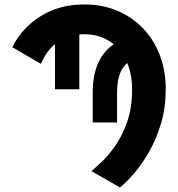

<svg xmlns="http://www.w3.org/2000/svg" viewBox="-20 -755 785 847"><path d="M615.5 -594.7 637.4 -503.9Q588.2 -503.9 557.1 -487.1Q526.1 -470.2 511.3 -435.8Q496.5 -401.4 496.5 -347.7V-214.8H389.1V-347.7Q389.1 -425.8 414.9 -481Q440.8 -536.1 491.3 -565.4Q541.7 -594.7 615.5 -594.7ZM222.5 -662.6H329.9V-361.3H222.5ZM383.6 0Q397.8 -12.2 426.9 -39.3Q456.1 -66.4 487.4 -110.4Q518.7 -154.3 540.7 -216.6Q562.8 -278.8 562.8 -361.3Q562.8 -414.5 548.2 -458.8Q533.7 -503.1 506.1 -535.7Q478.4 -568.3 439.5 -586.2Q400.5 -604.1 351.7 -604.1Q305.8 -604.1 268.3 -588.1Q230.9 -572.1 203.8 -542.7Q176.7 -513.3 160.8 -473.2L34.2 -546.9Q77.9 -633.6 160.6 -684.5Q243.3 -735.4 351.7 -735.4Q431.2 -735.4 497 -707.8Q562.8 -680.2 610.9 -630Q659 -579.8 685.1 -511.4Q711.2 -443.1 711.2 -361.3Q711.2 -280.8 690.6 -211.4Q670 -142.1 638.2 -86.3Q606.4 -30.5 571.9 9.5Q537.3 49.5 509.4 71.9Z"/></svg>

Font: Giphurs SC
Style: Regular
Weight: 400
Version: Version 0.920